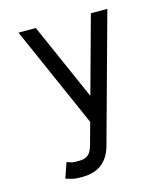

<svg xmlns="http://www.w3.org/2000/svg" viewBox="-106 -765 736 857"><g transform="rotate(-15 262.5 -336.0)"><path d="M308.1 -94.2Q279.3 11.2 171.9 12.2H156.2Q130.4 12.2 110.8 5.4L92.8 0L117.2 -70.3L132.3 -64.9Q144 -61 156.2 -61H171.9Q184.1 -61 192.1 -62.7Q200.2 -64.5 209.5 -69.6Q218.8 -74.7 225.8 -85.9Q232.9 -97.2 237.8 -114.7L265.6 -216.3L59.6 -683.6H139.6L296.4 -328.1L394 -683.6H470.2Z"/></g></svg>

Font: Anka/Coder Condensed
Style: Regular
Weight: 400
Width: 4
Monospace: yes
Version: Version 1.100